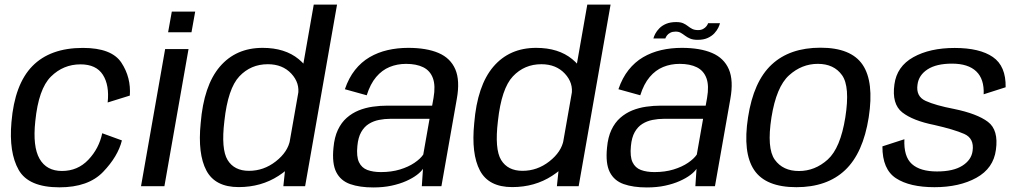

<svg xmlns="http://www.w3.org/2000/svg" viewBox="-20 -805 4406 830"><path d="M237.1 4.8Q361.8 4.8 425.8 -62Q489.8 -128.7 507 -198L421.9 -229Q408.2 -163.3 362.1 -114.6Q316 -65.9 247.9 -65.9Q181.1 -65.9 151 -118.6Q120.8 -171.3 132.6 -281.3Q146.6 -420.8 200.1 -473.8Q253.6 -526.8 328 -526.8Q395.9 -526.8 424.7 -481.7Q453.5 -436.6 445.4 -362L541.2 -391.8Q546.9 -469.9 504.9 -533.9Q462.9 -597.9 338.3 -597.9Q197 -597.9 120 -519.3Q43.1 -440.7 29.5 -276.9Q18 -146 60.7 -70.6Q103.4 4.8 237.1 4.8Z M589.6 0H690.7L795 -593H693.9ZM722.7 -754.8 706.7 -665.6H807.8L823.8 -754.8Z M1204.9 0H1299L1437 -785H1336.3L1214.6 -92ZM1011.7 3.8Q1109 3.8 1184.1 -44.9Q1259.2 -93.5 1268.9 -146.2L1234 -200.3Q1224.7 -148.4 1172.5 -107.5Q1120.3 -66.5 1056.3 -66.5Q992.6 -66.5 963.9 -113.3Q935.3 -160 950 -282.2Q965.3 -422.6 1014.8 -475Q1064.3 -527.4 1137.7 -527.4Q1201.6 -527.4 1239.4 -486.6Q1277.2 -445.9 1268.3 -394.5L1321 -447.7Q1330.7 -500.3 1271.3 -549.2Q1212 -598.1 1115.2 -598.1Q999.7 -598.1 930.2 -516.7Q860.8 -435.3 847.5 -272.5Q834.2 -139.8 872.1 -68Q910 3.8 1011.7 3.8Z M1593.7 5.3Q1637.2 5.3 1672.8 -2.4Q1708.4 -10.1 1735.9 -22.4Q1763.3 -34.6 1781.7 -48.5Q1800 -62.3 1808.5 -75.2L1803.5 0H1888.2L1954.7 -377.2Q1969.1 -457 1948.3 -505.4Q1927.4 -553.9 1875.7 -576Q1824 -598.1 1744.9 -598.1Q1697.9 -598.1 1655.7 -588.4Q1613.4 -578.6 1577.6 -557.7Q1541.8 -536.7 1514.7 -502.5Q1487.6 -468.4 1470.9 -419.3L1565.3 -393.1Q1580.8 -442.3 1606.1 -472.1Q1631.3 -501.9 1664.2 -515.4Q1697.1 -528.9 1735.4 -528.9Q1780.4 -528.9 1810 -514.1Q1839.7 -499.2 1851.5 -466.8Q1863.3 -434.4 1854.1 -381.8L1848.1 -348.3H1654.4Q1623.1 -348.3 1591.3 -343.8Q1559.5 -339.3 1530.7 -327.7Q1502 -316 1478.8 -295.6Q1455.6 -275.3 1440.6 -243.5Q1425.6 -211.7 1421.6 -166.6Q1414.7 -98.1 1433.6 -60.9Q1452.5 -23.7 1493.7 -9.2Q1534.8 5.3 1593.7 5.3ZM1626.6 -61.1Q1592.9 -61.1 1568.2 -70.2Q1543.5 -79.4 1531.9 -103.8Q1520.3 -128.2 1524.9 -174.1Q1528.3 -210.9 1541.4 -234Q1554.5 -257.1 1574.5 -269.5Q1594.4 -281.9 1618.4 -286.6Q1642.3 -291.4 1667.7 -291.4H1836.9L1809.7 -136.8Q1797.2 -118.4 1771.4 -101Q1745.6 -83.5 1708.9 -72.3Q1672.2 -61.1 1626.6 -61.1Z M2387.4 0H2481.5L2619.5 -785H2518.8L2397.1 -92ZM2194.2 3.8Q2291.5 3.8 2366.6 -44.9Q2441.7 -93.5 2451.4 -146.2L2416.5 -200.3Q2407.2 -148.4 2355 -107.5Q2302.8 -66.5 2238.8 -66.5Q2175.1 -66.5 2146.4 -113.3Q2117.8 -160 2132.5 -282.2Q2147.8 -422.6 2197.3 -475Q2246.8 -527.4 2320.2 -527.4Q2384.1 -527.4 2421.9 -486.6Q2459.7 -445.9 2450.8 -394.5L2503.5 -447.7Q2513.2 -500.3 2453.8 -549.2Q2394.5 -598.1 2297.7 -598.1Q2182.2 -598.1 2112.7 -516.7Q2043.3 -435.3 2030 -272.5Q2016.7 -139.8 2054.6 -68Q2092.5 3.8 2194.2 3.8Z M2776.2 5.3Q2819.7 5.3 2855.3 -2.4Q2890.9 -10.1 2918.4 -22.4Q2945.8 -34.6 2964.2 -48.5Q2982.5 -62.3 2991 -75.2L2986 0H3070.7L3137.2 -377.2Q3151.6 -457 3130.8 -505.4Q3109.9 -553.9 3058.2 -576Q3006.5 -598.1 2927.4 -598.1Q2880.4 -598.1 2838.2 -588.4Q2795.9 -578.6 2760.1 -557.7Q2724.3 -536.7 2697.2 -502.5Q2670.1 -468.4 2653.4 -419.3L2747.8 -393.1Q2763.3 -442.3 2788.6 -472.1Q2813.8 -501.9 2846.7 -515.4Q2879.6 -528.9 2917.9 -528.9Q2962.9 -528.9 2992.5 -514.1Q3022.2 -499.2 3034 -466.8Q3045.8 -434.4 3036.6 -381.8L3030.6 -348.3H2836.9Q2805.6 -348.3 2773.8 -343.8Q2742 -339.3 2713.2 -327.7Q2684.5 -316 2661.3 -295.6Q2638.1 -275.3 2623.1 -243.5Q2608.1 -211.7 2604.1 -166.6Q2597.2 -98.1 2616.1 -60.9Q2635 -23.7 2676.2 -9.2Q2717.3 5.3 2776.2 5.3ZM2809.1 -61.1Q2775.4 -61.1 2750.7 -70.2Q2726 -79.4 2714.4 -103.8Q2702.8 -128.2 2707.4 -174.1Q2710.8 -210.9 2723.9 -234Q2737 -257.1 2757 -269.5Q2776.9 -281.9 2800.9 -286.6Q2824.8 -291.4 2850.2 -291.4H3019.4L2992.2 -136.8Q2979.7 -118.4 2953.9 -101Q2928.1 -83.5 2891.4 -72.3Q2854.7 -61.1 2809.1 -61.1ZM2995.9 -632.8Q3021.5 -632.8 3039.3 -640.9Q3057 -649 3068.1 -661Q3079.1 -673.1 3085 -685Q3090.8 -697 3092.4 -704.8H3041.1Q3039.6 -699.3 3034.2 -692.1Q3028.7 -684.8 3019.4 -679.8Q3010.2 -674.9 2998.1 -674.9Q2982.7 -674.9 2972.6 -680Q2962.4 -685.2 2953.6 -692.3Q2944.8 -699.3 2933.3 -704.5Q2921.8 -709.6 2903 -709.6Q2877.9 -709.6 2859.8 -702.1Q2841.8 -694.5 2830.5 -682.8Q2819.1 -671.2 2812.9 -659.4Q2806.7 -647.7 2804.6 -638.8H2856.3Q2858 -644.6 2863.2 -651.7Q2868.4 -658.8 2877.9 -663.6Q2887.3 -668.4 2900.7 -668.4Q2914 -668.4 2923.2 -663Q2932.3 -657.7 2941.6 -650.6Q2951 -643.5 2963.4 -638.2Q2975.9 -632.8 2995.9 -632.8Z M3422.7 4.2Q3555 4.2 3633.1 -69.4Q3711.1 -142.9 3735.4 -297.8Q3759 -451.3 3709 -525.1Q3659.1 -598.8 3526.9 -598.8Q3394.1 -598.8 3315.8 -525.8Q3237.5 -452.9 3213.7 -297.8Q3190.1 -144.5 3240.1 -70.1Q3290 4.2 3422.7 4.2ZM3433.7 -65.7Q3364.3 -65.7 3329.2 -114.8Q3294.2 -163.9 3314.9 -297.3Q3336.1 -430.1 3391.1 -479.5Q3446 -529 3515.4 -529Q3585.1 -529 3620.1 -479.9Q3655.2 -430.9 3634.2 -297.3Q3613 -164.7 3558.1 -115.2Q3503.1 -65.7 3433.7 -65.7Z M4019.7 4.2Q4127.4 4.2 4201.1 -36.6Q4274.7 -77.4 4285.2 -157.1Q4297.4 -243 4250.8 -278.2Q4204.3 -313.5 4103.9 -334.1Q4024.2 -349.4 3981.5 -368.8Q3938.8 -388.3 3946.3 -439.3Q3951.5 -480.2 3989.7 -505.1Q4027.9 -529.9 4095.3 -529.9Q4165.5 -529.9 4200.3 -496.4Q4235.2 -463 4232.3 -397.4L4327.3 -427.8Q4329 -519.2 4272.1 -558.5Q4215.3 -597.7 4107 -597.7Q3999.6 -597.7 3928.2 -557.8Q3856.8 -517.9 3846.5 -440.2Q3834.6 -355.4 3880.3 -319.3Q3926.1 -283.3 4019.1 -264.7Q4103.7 -245.5 4147.9 -226.2Q4192.2 -206.8 4184.4 -152.5Q4179.4 -113.6 4140.2 -88.7Q4101.1 -63.8 4030.6 -63.8Q3958 -63.8 3922.1 -95.9Q3886.2 -128.1 3889.6 -203.1L3794.6 -172.3Q3794.1 -73.1 3853.4 -34.4Q3912.6 4.2 4019.7 4.2Z"/></svg>

Font: Anybody Thin
Style: Italic
Weight: 100
Italic angle: -10°
Designer: Tyler Finck
Foundry: Etcetera Type Company
Version: Version 1.114;gftools[0.9.25]